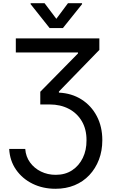

<svg xmlns="http://www.w3.org/2000/svg" viewBox="-20 -968 706 1203"><path d="M37.6 -34.7H138.2Q141.6 13.2 168.2 49.8Q194.8 86.4 236.8 106.9Q278.8 127.4 329.1 127.4Q388.7 127.4 431.9 98.9Q475.1 70.3 498.8 21.5Q522.5 -27.3 522 -88.9Q522.5 -157.7 492.9 -208.3Q463.4 -258.8 411.1 -286.1Q358.9 -313.5 291 -313.5H232.4V-393.1L468.8 -633.3V-639.2H79.1V-727.5H602.5V-655.3L349.1 -394.5V-387.7Q429.2 -383.8 490.5 -345Q551.8 -306.2 586.4 -240.5Q621.1 -174.8 621.1 -89.8Q621.1 -23.4 599.9 32.2Q578.6 87.9 539.8 129.2Q501 170.4 447.3 192.6Q393.6 214.8 327.6 214.8Q248.5 214.8 184.3 183.3Q120.1 151.9 80.8 95.5Q41.5 39.1 37.6 -34.7ZM259.3 -947.8 333 -850.1 405.8 -947.8H494.1V-941.9L374 -792H291L171.9 -941.9V-947.8Z"/></svg>

Font: Inter Cardless Tabular
Style: Regular
Weight: 400
Designer: Rasmus Andersson
Foundry: rsms
Version: Version 4.000;git-4fc901f